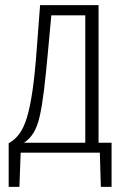

<svg xmlns="http://www.w3.org/2000/svg" viewBox="-20 -598 495 752"><path d="M14 134V-37Q38 -50 55.5 -73.5Q73 -97 85.5 -138Q98 -179 107.5 -244.5Q117 -310 124 -407L137 -578H366V-39H417V134H375L371 0H61L56 134ZM74 -39H314V-538H181L168 -397Q160 -308 152.5 -246.5Q145 -185 136 -144.5Q127 -104 112 -79Q97 -54 74 -39Z"/></svg>

Font: Oswald ExtraLight
Style: Regular
Weight: 250
Designer: Vernon Adams
Foundry: Vernon Adams
Version: Version 4.100; ttfautohint (v1.8.1.43-b0c9)